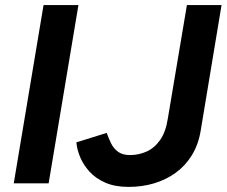

<svg xmlns="http://www.w3.org/2000/svg" viewBox="-20 -720 890 754"><path d="M34 0 151 -700H288L171 0ZM485 14Q432 14 394 -2.5Q356 -19 331.5 -46Q307 -73 294.5 -103.5Q282 -134 280 -161L399 -198Q406 -179 415.5 -158.5Q425 -138 443 -124.5Q461 -111 490 -111Q525 -111 556 -125Q587 -139 609 -170.5Q631 -202 639 -254L714 -700H850L768 -206Q759 -152 733.5 -110.5Q708 -69 670 -41.5Q632 -14 585 0Q538 14 485 14Z"/></svg>

Font: Figtree
Style: Bold Italic
Weight: 700
Italic angle: -9.5°
Foundry: Erik Kennedy
Version: Version 2.001;gftools[0.9.30]